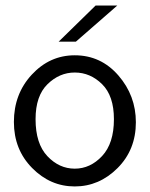

<svg xmlns="http://www.w3.org/2000/svg" viewBox="-20 -660 540 691"><path d="M191 -510 324 -640H402L253 -510ZM30 -221Q30 -322 94.5 -391.5Q159 -461 249 -461Q343 -461 406 -388.5Q469 -316 469 -220Q469 -121 403 -55Q337 11 249 11Q161 11 95.5 -55.5Q30 -122 30 -221ZM108 -231Q108 -143 150.5 -98Q193 -53 249 -53Q305 -53 347.5 -98.5Q390 -144 390 -231Q390 -315 347.5 -357Q305 -399 249 -399Q194 -399 151 -357Q108 -315 108 -231Z"/></svg>

Font: CMU Sans Serif
Style: Medium
Weight: 500
Version: Version 0.7.0